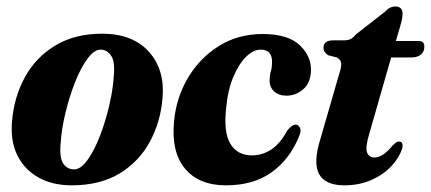

<svg xmlns="http://www.w3.org/2000/svg" viewBox="-20 -560 1324 590"><path d="M295 -456.5Q388 -456 437.5 -401Q487 -346 479.5 -259Q473.5 -185.5 440.5 -124.5Q407.5 -63.5 347.5 -27Q287.5 9.5 200.5 9.5Q140.5 9.5 97.5 -15Q54.5 -39.5 33 -83.5Q11.5 -127.5 17 -187Q23 -261.5 56.5 -322.8Q90 -384 150 -420.2Q210 -456.5 295 -456.5ZM207.5 -39.5Q228 -39.5 248.8 -68.2Q269.5 -97 286.8 -141.5Q304 -186 315.5 -235Q327 -284 329.5 -324.5Q334 -370 321.8 -388.5Q309.5 -407 290 -407.5Q269.5 -408 248.5 -379.2Q227.5 -350.5 210 -305.8Q192.5 -261 180.8 -211.8Q169 -162.5 166.5 -121.5Q162 -75 174.5 -57.2Q187 -39.5 207.5 -39.5Z M781 -407.5Q759 -407.5 736.5 -385.8Q714 -364 697 -323.8Q680 -283.5 675 -228Q666.5 -153.5 688 -118Q709.5 -82.5 754.5 -82.5Q786 -82.5 813.5 -100.5Q841 -118.5 862.5 -158.5Q877.5 -177.5 889 -177Q897.5 -176.5 902 -167Q906.5 -157.5 898 -138.5Q870 -70.5 814.5 -30.5Q759 9.5 674.5 9.5Q591 9.5 548.2 -42.2Q505.5 -94 515 -188Q521.5 -259.5 557.2 -320.2Q593 -381 652 -418.2Q711 -455.5 787 -455.5Q865.5 -455.5 901.8 -420.5Q938 -385.5 935.5 -340.5Q933.5 -304 911 -285Q888.5 -266 860.5 -266Q837 -266 822.5 -279Q808 -292 808.5 -314.5Q809 -331 812.5 -341.8Q816 -352.5 816 -370Q816 -407.5 781 -407.5Z M1015 -383.5 989 -390Q974 -399.5 974 -413Q974 -436 1003.5 -436H1037Q1048.5 -436 1056.2 -439.5Q1064 -443 1074 -454.5L1163 -524Q1177 -540 1195 -540Q1217 -540 1217 -517.5Q1217 -511.5 1215.5 -502.5Q1214 -493.5 1210 -480L1196.5 -434H1267Q1284 -434 1284 -416.5Q1284 -401 1273.2 -392.2Q1262.5 -383.5 1244.5 -383.5H1182L1114.5 -148Q1102 -106.5 1108 -91.2Q1114 -76 1131 -76Q1156.5 -76 1187.5 -114Q1195 -121 1198.8 -123.2Q1202.5 -125.5 1206.5 -125Q1220.5 -124.5 1216 -104Q1207 -75.5 1182.8 -49.5Q1158.5 -23.5 1121.2 -7Q1084 9.5 1038 9.5Q979.5 9.5 960.5 -25.2Q941.5 -60 965 -134.5L1022.5 -333.5Q1030 -356 1028.2 -366.8Q1026.5 -377.5 1015 -383.5Z"/></svg>

Font: Fraunces 144pt Soft
Style: Bold Italic
Weight: 700
Italic angle: -16°
Version: Version 1.000;[b76b70a41]